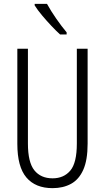

<svg xmlns="http://www.w3.org/2000/svg" viewBox="-20 -967 544 997"><path d="M435 -221Q435 -136 412.5 -85.5Q390 -35 349 -12.5Q308 10 253 10Q164 10 117 -45.5Q70 -101 70 -220V-714H125V-222Q125 -124 158.5 -82.5Q192 -41 253 -41Q311 -41 345 -81Q379 -121 379 -222V-714H435ZM224 -947Q245 -909 272.5 -869.5Q300 -830 326 -799V-788H292Q272 -806 247 -832.5Q222 -859 198.5 -887Q175 -915 160 -939V-947Z"/></svg>

Font: Noto Sans Thai ExtCond Light
Style: Regular
Weight: 300
Width: 2
Designer: Monotype Design Team
Foundry: Monotype Imaging Inc.
Version: Version 2.002; ttfautohint (v1.8.4.7-5d5b)